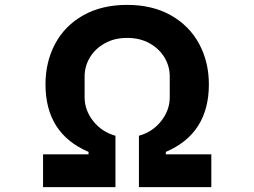

<svg xmlns="http://www.w3.org/2000/svg" viewBox="-20 -765 1040 785"><path d="M156 0V-134H342V-144Q166 -219 166 -420Q166 -512 205.5 -586Q245 -660 320.5 -702.5Q396 -745 500 -745Q603 -745 678.5 -702.5Q754 -660 794 -586Q834 -512 834 -420Q834 -219 658 -144V-134H844V0H548V-210Q603 -225 638.5 -269.5Q674 -314 674 -367V-453Q674 -494 652.5 -530Q631 -566 591.5 -588Q552 -610 500 -610Q448 -610 408.5 -588Q369 -566 347.5 -530Q326 -494 326 -453V-367Q326 -314 361.5 -269.5Q397 -225 452 -210V0Z"/></svg>

Font: IBM Plex Sans JP
Style: Bold
Weight: 700
Designer: Mike Abbink; Paul van der Laan; Pieter van Rosmalen; Wujin Sim; Yejin Wi; Jinhee Kim; Boomi Park; Yona Kim; Kichan Ma
Foundry: Sandoll Inc.
Version: Version 1.001